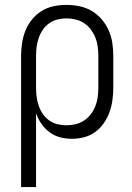

<svg xmlns="http://www.w3.org/2000/svg" viewBox="-20 -558 540 783"><path d="M66 205V-330Q66 -356 70 -382.5Q74 -409 84 -433.5Q94 -458 110.5 -478.5Q127 -499 149.5 -513Q172 -527 198 -532.5Q224 -538 251 -538Q278 -538 304.5 -532.5Q331 -527 354 -513.5Q377 -500 394.5 -479.5Q412 -459 423 -434.5Q434 -410 438 -383.5Q442 -357 442 -330V-200Q442 -175 438.5 -149.5Q435 -124 426.5 -100.5Q418 -77 403.5 -56Q389 -35 368.5 -20Q348 -5 323.5 1.5Q299 8 273 8Q249 8 225.5 2Q202 -4 182.5 -18.5Q163 -33 149 -53Q135 -73 127 -96V205ZM251 -47Q270 -47 288.5 -51.5Q307 -56 323 -66.5Q339 -77 350.5 -92.5Q362 -108 369 -125.5Q376 -143 378.5 -162Q381 -181 381 -200V-330Q381 -349 378.5 -368Q376 -387 369 -404.5Q362 -422 350.5 -437.5Q339 -453 323 -463.5Q307 -474 288.5 -478.5Q270 -483 251 -483Q232 -483 214 -478.5Q196 -474 180.5 -463Q165 -452 154.5 -436.5Q144 -421 138 -403.5Q132 -386 129.5 -367.5Q127 -349 127 -330V-200Q127 -181 129.5 -162.5Q132 -144 138 -126.5Q144 -109 154.5 -93.5Q165 -78 180.5 -67Q196 -56 214 -51.5Q232 -47 251 -47Z"/></svg>

Font: Iosevka Term Light
Style: Regular
Weight: 300
Monospace: yes
Designer: Belleve Invis
Foundry: Belleve Invis
Version: Version 9.0.1; ttfautohint (v1.8.3)